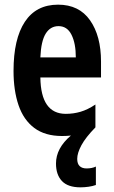

<svg xmlns="http://www.w3.org/2000/svg" viewBox="-20 -573 488 823"><path d="M311 108Q311 129 321.5 139Q332 149 351 149Q374 149 391 141V220Q377 225 359.5 227.5Q342 230 325 230Q271 230 245.5 203Q220 176 220 128Q220 62 284 8Q266 10 246 10Q173 10 127 -24.5Q81 -59 59.5 -122Q38 -185 38 -269Q38 -406 86.5 -479.5Q135 -553 229 -553Q319 -553 366 -486Q413 -419 413 -309V-241H153Q155 -85 262 -85Q295 -85 325.5 -94Q356 -103 389 -125V-27Q347 16 329 49.5Q311 83 311 108ZM231 -461Q196 -461 176 -429Q156 -397 153 -327H305Q305 -387 286.5 -424Q268 -461 231 -461Z"/></svg>

Font: Noto Sans Bengali ExtraCondensed SemiBold
Style: Regular
Weight: 600
Width: 2
Designer: Joana Ranito - Universal Thirst; Jelle Bosma - Monotype Design Team
Foundry: Universal Thirst ehf.
Version: Version 3.000; ttfautohint (v1.8.4.7-5d5b)